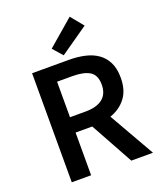

<svg xmlns="http://www.w3.org/2000/svg" viewBox="-158 -981 909 1082"><g transform="rotate(-20 296.0 -440.5)"><path d="M83 0V-654H304Q355 -654 399 -644Q443 -634 475 -611.5Q507 -589 525.5 -552Q544 -515 544 -460Q544 -385 508.5 -339Q473 -293 414 -273L570 0H440L299 -256H199V0ZM199 -348H292Q359 -348 394.5 -376Q430 -404 430 -460Q430 -517 394.5 -539Q359 -561 292 -561H199ZM285 -688 234 -746 391 -881 453 -805Z"/></g></svg>

Font: TT Toshiba Sans Medium
Style: Regular
Weight: 500
Designer: Paul D. Hunt
Foundry: Toshiba Corporation
Version: Version 2.020;PS 2.000;hotconv 1.0.86;makeotf.lib2.5.63406